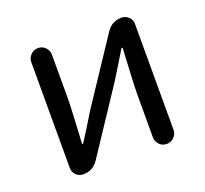

<svg xmlns="http://www.w3.org/2000/svg" viewBox="-99 -660 830 777"><g transform="rotate(-20 315.5 -271.5)"><path d="M134.8 0Q117.2 0 104.5 -12.2Q91.8 -24.4 91.8 -43V-498Q91.8 -516.6 105 -529.8Q118.2 -543 136.7 -543Q155.3 -543 168 -529.8Q180.7 -516.6 180.7 -498V-316.4Q180.7 -291 179.2 -258.3Q177.7 -225.6 175.3 -184.1Q172.9 -142.6 171.9 -118.2Q171.9 -116.2 173.8 -116.2Q175.8 -116.2 176.8 -118.2Q212.9 -173.8 248 -232.4L430.7 -507.8Q454.1 -543 496.1 -543Q513.7 -543 526.4 -530.8Q539.1 -518.6 539.1 -501V-44.9Q539.1 -26.4 525.9 -13.2Q512.7 0 494.1 0Q475.6 0 462.9 -13.2Q450.2 -26.4 450.2 -44.9V-226.6Q450.2 -268.6 459 -425.8Q459 -427.7 457 -427.7Q455.1 -427.7 454.1 -426.8Q397.5 -335 382.8 -310.5L200.2 -35.2Q176.8 0 134.8 0Z"/></g></svg>

Font: Gen Jyuu Gothic P Regular
Style: Regular
Weight: 400
Designer: [Source Han Sans]
Ryoko NISHIZUKA  (kana & ideographs); Paul D. Hunt (Latin, Greek & Cyrillic); Wenlong ZHANG  (bopomofo
Version: Version 1.002.20150607